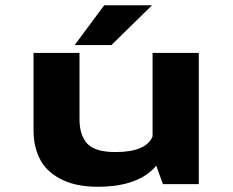

<svg xmlns="http://www.w3.org/2000/svg" viewBox="-20 -703 890 733"><path d="M265 -531 378 -683H560.5L405.5 -531ZM352.5 10Q312 10 277 3Q242 -4 210.5 -20.2Q179 -36.5 156.5 -60.8Q134 -85 121 -122.2Q108 -159.5 108 -206V-501H283.5V-248.5Q283.5 -186.5 313.2 -154.5Q343 -122.5 420.5 -122.5Q538.5 -122.5 562.5 -182.5V-501H739V0H602L576.5 -70.5Q509.5 10 352.5 10Z"/></svg>

Font: League Mono Wide
Style: Bold
Weight: 700
Width: 8
Designer: Tyler Finck
Foundry: The League of Moveable Type / Tyler Finck
Version: Version 2.210